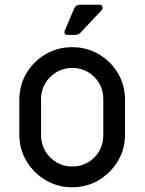

<svg xmlns="http://www.w3.org/2000/svg" viewBox="-20 -781 613 814"><path d="M286 13Q224 13 173 -17.5Q122 -48 92 -98.5Q62 -149 62 -210V-358Q62 -420 92 -470.5Q122 -521 173 -551Q224 -581 286 -581Q348 -581 399 -551Q450 -521 480 -470.5Q510 -420 510 -358V-210Q510 -149 480 -98.5Q450 -48 399 -17.5Q348 13 286 13ZM286 -75Q323 -75 353 -92.5Q383 -110 400.5 -140.5Q418 -171 418 -207V-361Q418 -398 400.5 -428Q383 -458 353 -475.5Q323 -493 286 -493Q250 -493 220 -475.5Q190 -458 172 -428Q154 -398 154 -361V-207Q154 -171 172 -140.5Q190 -110 220 -92.5Q250 -75 286 -75ZM266 -633Q258 -633 254.5 -639Q251 -645 255 -652L294 -744Q297 -752 303.5 -756.5Q310 -761 320 -761H400Q415 -761 415 -748Q415 -742 410 -737L322 -643Q318 -639 312 -636Q306 -633 298 -633Z"/></svg>

Font: Miriam Libre Medium
Style: Regular
Weight: 500
Version: Version 2.000